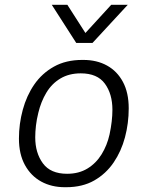

<svg xmlns="http://www.w3.org/2000/svg" viewBox="-20 -771 618 801"><path d="M250 10Q195 10 152 -13.5Q109 -37 84 -82.5Q59 -128 59 -193Q59 -254 75 -313Q91 -372 123 -418.5Q155 -465 205 -493Q255 -521 323 -521H328Q384 -521 426.5 -497.5Q469 -474 493 -429Q517 -384 517 -319Q517 -257 501.5 -198.5Q486 -140 454 -93Q422 -46 373 -18Q324 10 256 10ZM260 -46Q309 -46 345 -68Q381 -90 404 -127.5Q427 -165 437 -210Q443 -238 446 -264Q449 -290 449 -313Q449 -379 417.5 -422Q386 -465 317 -465Q268 -465 232 -443.5Q196 -422 173.5 -384.5Q151 -347 140 -301Q133 -273 130 -247Q127 -221 127 -198Q127 -133 159 -89.5Q191 -46 260 -46ZM513 -751 366 -592H298L196 -751H261L352 -609H314L444 -751Z"/></svg>

Font: Chivo Medium ExtraLight
Style: Italic
Weight: 250
Italic angle: -8.05°
Version: Version 2.002